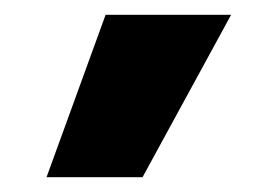

<svg xmlns="http://www.w3.org/2000/svg" viewBox="-20 -810 359 260"><path d="M173 -570H43L123 -790H293Z"/></svg>

Font: M PLUS 2 Thin
Style: Bold
Weight: 700
Version: Version 1.001